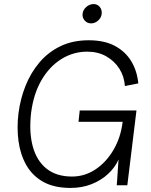

<svg xmlns="http://www.w3.org/2000/svg" viewBox="-20 -911 741 944"><path d="M327 13Q246 13 192.5 -17Q139 -47 109.5 -99Q80 -151 71 -217Q62 -283 71 -355Q80 -425 105.5 -489Q131 -553 173.5 -603.5Q216 -654 276.5 -683.5Q337 -713 416 -713Q493 -713 544.5 -685.5Q596 -658 625 -610.5Q654 -563 660 -501L594 -488Q591 -535 567 -573Q543 -611 502.5 -634Q462 -657 409 -657Q340 -657 281.5 -620.5Q223 -584 184 -517Q145 -450 133 -357Q122 -262 141 -191.5Q160 -121 208.5 -82Q257 -43 334 -43Q397 -43 450 -78.5Q503 -114 538.5 -175Q574 -236 583 -312H366L372 -368H651L606 0H554Q554 0 555.5 -19Q557 -38 558.5 -63.5Q560 -89 561.5 -108Q563 -127 563 -127Q546 -88 511.5 -56Q477 -24 430 -5.5Q383 13 327 13ZM428 -796Q409 -796 396.5 -810Q384 -824 386 -843Q388 -863 404.5 -877Q421 -891 440 -891Q459 -891 470.5 -877Q482 -863 480 -843Q478 -824 462.5 -810Q447 -796 428 -796Z"/></svg>

Font: Inclusive Sans Light
Style: Italic
Weight: 300
Italic angle: -7°
Designer: Olivia King
Foundry: Olivia King
Version: Version 2.004